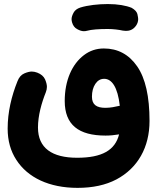

<svg xmlns="http://www.w3.org/2000/svg" viewBox="-20 -640 772 943"><path d="M334 -529.8C338.4 -514.6 346.7 -503.4 358.9 -497.1C371.1 -490.2 381.8 -486.8 391.6 -486.8C397 -486.8 401.9 -487.3 407.2 -488.8C429.2 -495.1 466.3 -497.6 509.8 -497.6C534.7 -497.6 564 -494.1 583 -489.7C588.4 -488.8 593.3 -488.3 598.1 -488.3C612.3 -488.3 632.3 -491.2 648.4 -514.2C655.3 -524.4 658.7 -535.2 658.7 -546.4C658.7 -551.3 657.2 -559.6 654.8 -570.8C651.9 -582 642.6 -592.3 626.5 -601.6C599.1 -612.8 559.1 -620.1 509.8 -620.1C462.4 -620.1 411.1 -614.3 374.5 -603C358.4 -597.7 347.7 -589.4 341.3 -577.6C335 -565.9 331.5 -555.2 331.5 -545.9C331.5 -540.5 332.5 -535.2 334 -529.8ZM17.6 -8.3C17.6 50.3 31.7 101.6 60.1 145C116.2 232.4 221.7 282.7 360.8 282.7C435.5 282.7 499 269 551.8 241.2C656.7 185.5 714.4 83.5 714.4 -45.9C714.4 -166 694.3 -255.4 653.8 -314C613.3 -372.6 558.6 -401.9 490.2 -401.9C453.6 -401.9 420.9 -391.1 392.1 -369.1C334 -325.2 297.9 -245.1 297.9 -144C297.9 -26.9 366.2 25.9 498.5 25.9C520 25.9 542 23.9 564.9 20C545.4 97.7 481.4 134.8 358.9 134.8C235.8 134.8 166.5 87.4 166.5 -13.7C166.5 -72.3 184.1 -134.3 205.1 -187C208.5 -195.8 210.4 -204.6 210.4 -213.4C210.4 -223.6 207.5 -235.8 201.2 -250.5C194.8 -264.6 182.1 -275.9 163.1 -283.2C153.8 -286.6 145 -288.6 136.2 -288.6C126 -288.6 113.8 -285.6 99.1 -279.3C84.5 -272.9 73.2 -260.3 65.9 -241.2C36.1 -167 17.6 -88.9 17.6 -8.3ZM431.6 -165C431.6 -189.9 437 -210.9 448.2 -228C459.5 -244.6 473.6 -252.9 491.7 -252.9C529.3 -252.9 558.1 -211.9 568.4 -120.6L565.9 -120.1C546.4 -115.7 523.4 -110.4 497.6 -110.4C454.1 -110.4 431.6 -126 431.6 -165Z"/></svg>

Font: Mikhak ExtraBold
Style: Regular
Weight: 800
Designer: Amin Abedi
Version: Version 3.2